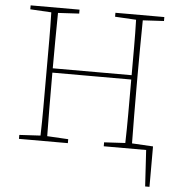

<svg xmlns="http://www.w3.org/2000/svg" viewBox="-58 -732 909 970"><g transform="rotate(5 397.0 -246.5)"><path d="M488 -657V-677H736V-657L629 -651Q628 -581 627.5 -509.5Q627 -438 627 -367V-310Q627 -239 627.5 -168Q628 -97 629 -27L736 -21V184H714L703 0H488V-20L595 -26Q597 -97 597 -174Q597 -251 597 -348H197Q197 -245 197.5 -169.5Q198 -94 199 -26L306 -20V0H58V-20L165 -26Q167 -97 167 -168Q167 -239 167 -310V-367Q167 -438 167 -509.5Q167 -581 165 -651L58 -657V-677H306V-657L199 -651Q198 -581 197.5 -510Q197 -439 197 -370H597Q597 -445 597 -514.5Q597 -584 595 -651Z"/></g></svg>

Font: Source Serif Pro ExtraLight
Style: Regular
Weight: 200
Designer: Frank Grießhammer
Foundry: Adobe Systems Incorporated
Version: Version 3.001;hotconv 1.0.111;makeotfexe 2.5.65597